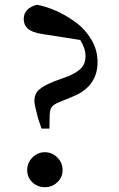

<svg xmlns="http://www.w3.org/2000/svg" viewBox="-20 -776 500 810"><path d="M168.9 -133.8Q200.2 -133.8 222.2 -111.3Q244.1 -88.9 244.1 -58.6Q244.1 -28.3 222.2 -7.3Q200.2 13.7 168.9 13.7Q137.7 13.7 116.2 -7.3Q94.7 -28.3 94.7 -58.6Q94.7 -88.9 116.7 -111.3Q138.7 -133.8 168.9 -133.8ZM318.4 -607.4 156.2 -632.8Q114.3 -639.6 97.2 -655.3Q80.1 -670.9 80.1 -695.3Q80.1 -741.2 135.7 -755.9Q174.8 -749 217.3 -730Q259.8 -710.9 299.8 -681.6Q339.8 -652.3 365.7 -608.4Q391.6 -564.5 391.6 -514.6Q391.6 -410.2 286.1 -368.2L246.1 -351.6Q210.9 -338.9 200.7 -327.6Q190.4 -316.4 189.5 -291L188.5 -233.4H155.3L140.6 -276.4Q125 -335 125 -350.6Q125 -378.9 144 -397Q163.1 -415 210.9 -433.6L269.5 -455.1Q307.6 -471.7 324.2 -490.2Q340.8 -508.8 340.8 -539.1Q340.8 -572.3 318.4 -607.4Z"/></svg>

Font: GenYoMin TW TTF SemiBold
Style: Regular
Weight: 600
Version: Version 1.300